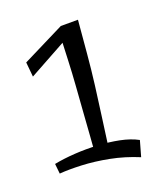

<svg xmlns="http://www.w3.org/2000/svg" viewBox="-68 -878 402 475"><g transform="rotate(-15 133.5 -640.5)"><path d="M129 -481Q129 -481 129 -496.5Q129 -512 128.5 -539Q128 -566 127.5 -599.5Q127 -633 126.5 -667.5Q126 -702 124.5 -733.5Q123 -765 122 -788L129 -821L174 -825Q174 -779 174 -738Q174 -697 172.5 -658Q171 -619 169 -579.5Q167 -540 165 -496ZM237 -456Q199 -468 161 -472Q123 -476 89 -474.5Q55 -473 32 -469L27 -495Q51 -502 80.5 -506.5Q110 -511 140 -512Q170 -513 197 -510Q224 -507 245 -498ZM30 -718 23 -756 129 -821 154 -801Z"/></g></svg>

Font: Marhey Light Light
Style: Regular
Weight: 300
Version: Version 1.000